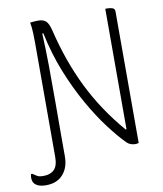

<svg xmlns="http://www.w3.org/2000/svg" viewBox="-154 -784 846 998"><g transform="rotate(-10 269.0 -285.0)"><path d="M4 90Q40 90 60 70Q80 50 80 4V-600Q80 -617 79 -649Q78 -681 73 -707Q99 -710 115 -710Q141 -710 155.5 -698Q170 -686 180 -645Q220 -479 288.5 -339.5Q357 -200 465 -74H470V-710H480Q497 -710 508.5 -705.5Q520 -701 520 -687V7Q511 10 503 10Q491 10 479 6Q467 2 458 -7Q419 -46 372 -108Q325 -170 278.5 -252Q232 -334 193 -431.5Q154 -529 131 -640H125Q129 -565 130 -470.5Q131 -376 130.5 -279Q130 -182 130 -98V10Q130 68 98 104Q66 140 9 140H4Q-12 140 -26.5 135.5Q-41 131 -51 121Q-57 115 -59.5 106Q-62 97 -62 89Q-62 78 -59 69H-53Q-38 79 -28.5 84.5Q-19 90 4 90Z"/></g></svg>

Font: Recursive Mn Csl St Lt
Style: Regular
Weight: 300
Monospace: yes
Version: Version 1.079;hotconv 1.0.112;makeotfexe 2.5.65598; ttfautoh